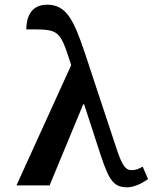

<svg xmlns="http://www.w3.org/2000/svg" viewBox="-20 -789 650 817"><path d="M50 0H191L334 -345H338L409 -127C445 -20 464 8 522 8C548 8 580 -6 610 -27L587 -80C570 -70 557 -65 539 -65C513 -65 499 -88 477 -153L341 -564C295 -700 264 -769 181 -769C107 -769 92 -709 92 -664C230 -664 233 -667 280 -521L283 -512Z"/></svg>

Font: Noto Serif SemiBold
Style: Regular
Weight: 600
Designer: Monotype Design Team
Foundry: Monotype Imaging Inc.
Version: Version 2.013